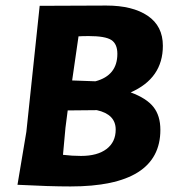

<svg xmlns="http://www.w3.org/2000/svg" viewBox="-20 -666 631 692"><path d="M363 -646Q458 -646 512.5 -609Q567 -572 567 -501Q567 -384 451 -333Q508 -312 533 -280.5Q558 -249 558 -198Q558 6 234 6Q159 6 43 0L75 -191L123 -645ZM300 -536Q276 -536 263 -535L240 -376L324 -373Q403 -394 403 -472Q403 -508 381 -522Q359 -536 300 -536ZM216 -206 207 -108Q240 -104 272 -104Q331 -104 364 -129Q397 -154 397 -199Q397 -254 329 -269L224 -268Z"/></svg>

Font: Alegreya Sans ExtraBold
Style: Italic
Weight: 800
Italic angle: -7°
Designer: Juan Pablo del Peral
Foundry: Huerta Tipografica
Version: Version 2.007